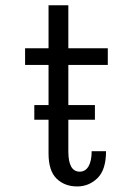

<svg xmlns="http://www.w3.org/2000/svg" viewBox="-20 -678 490 708"><path d="M159 -112V-236.5H106.5V-290.5H159V-438.5H72.5V-500H159V-658.5H232V-500H377.5V-438.5H232V-290.5H330V-236.5H232V-119.5Q232 -45 274 -45Q295 -45 306.5 -64.8Q318 -84.5 318 -120.5H371Q371 -52 339.5 -21.2Q308 9.5 264.5 9.5Q218.5 9.5 188.8 -19.2Q159 -48 159 -112Z"/></svg>

Font: Trispace Condensed Light
Style: Regular
Weight: 300
Width: 3
Designer: Tyler Finck
Foundry: Etcetera Type Company
Version: Version 1.210; ttfautohint (v1.8.3)